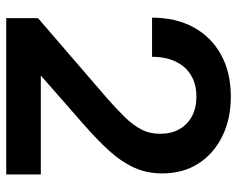

<svg xmlns="http://www.w3.org/2000/svg" viewBox="-94 -686 779 632"><g transform="rotate(90 296.0 -369.5)"><path d="M39.1 0V-104.5L304.7 -333.5Q339.4 -364.3 365.2 -390.6Q391.1 -417 405.5 -444.6Q419.9 -472.2 419.9 -506.8Q419.9 -543 404.8 -569.8Q389.6 -596.7 362.3 -611.3Q335 -626 297.4 -626Q256.8 -626 227.5 -608.4Q198.2 -590.8 182.4 -558.1Q166.5 -525.4 166.5 -480H37.6Q37.6 -558.1 69.3 -616.5Q101.1 -674.8 159.4 -707Q217.8 -739.3 297.4 -739.3Q371.1 -739.3 428.2 -711.2Q485.4 -683.1 517.8 -632.6Q550.3 -582 550.3 -513.7Q550.3 -463.4 531.5 -421.6Q512.7 -379.9 477.1 -340.3Q441.4 -300.8 390.1 -255.9L229 -114.7V-113.8H553.7V0Z"/></g></svg>

Font: Inter Cardless Display
Style: Bold
Weight: 700
Designer: Rasmus Andersson
Foundry: rsms
Version: Version 4.001;git-9221beed3